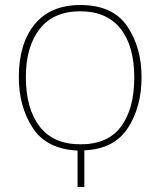

<svg xmlns="http://www.w3.org/2000/svg" viewBox="-20 -745 641 765"><path d="M55 -438Q55 -321 110 -236Q165 -151 289 -145V0H316V-146Q435 -151 489.5 -235Q544 -319 544 -437Q544 -557 486.5 -641Q429 -725 300 -725Q181 -725 118 -648Q55 -571 55 -438ZM515 -437Q515 -312 462.5 -241Q410 -170 301 -170Q192 -170 137.5 -241.5Q83 -313 83 -438Q83 -559 138 -629.5Q193 -700 300 -700Q405 -700 460 -631Q515 -562 515 -437Z"/></svg>

Font: Noto Sans Display SemiCondensed Thin
Style: Regular
Weight: 250
Width: 4
Designer: Monotype Design team
Foundry: Monotype Imaging Inc.
Version: 1.000